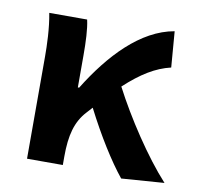

<svg xmlns="http://www.w3.org/2000/svg" viewBox="-69 -646 748 729"><g transform="rotate(10 304.5 -281.0)"><path d="M444 12 609 0C531 -85 441 -222 384 -332C447 -390 499 -422 558 -436L547 -574C419 -552 311 -436 227 -300H222V-423C222 -475 220 -526 212 -560H66C77 -503 79 -437 79 -393V0H217V-33C217 -114 231 -169 271 -212L291 -234C342 -134 397 -46 444 12Z"/></g></svg>

Font: Noto Sans Mono CJK TC
Style: Bold
Weight: 700
Designer: Ryoko NISHIZUKA 西塚涼子 (kana, bopomofo & ideographs); Paul D. Hunt (Latin, Greek & Cyrillic); Sandoll Communications 산돌커뮤니
Foundry: Adobe
Version: Version 2.004;hotconv 1.0.118;makeotfexe 2.5.65603